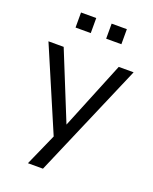

<svg xmlns="http://www.w3.org/2000/svg" viewBox="-160 -786 842 1055"><g transform="rotate(20 261.0 -259.0)"><path d="M136 180 228 -27V15L13 -488H102L273 -66H252L424 -488H511L224 180ZM306 -610V-698H395V-610ZM127 -610V-698H216V-610Z"/></g></svg>

Font: Nunito Sans 11pt
Style: Regular
Weight: 400
Version: Version 3.101;gftools[0.9.27]